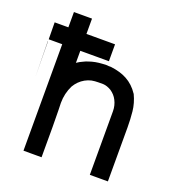

<svg xmlns="http://www.w3.org/2000/svg" viewBox="-125 -793 821 887"><g transform="rotate(20 285.5 -349.0)"><path d="M414.1 -318.4V-321.3Q414.1 -349.6 401.4 -374Q390.6 -395.5 369.1 -410.2Q347.7 -422.9 329.1 -423.8H306.6Q288.1 -423.8 272.5 -420.9Q239.3 -413.1 214.8 -388.7Q204.1 -377.9 195.3 -363.3Q174.8 -322.3 174.8 -275.4Q174.8 -271.5 175.8 -240.7Q176.8 -210 176.8 -158.2V-120.1V-82V-54.7V-28.3V-8.8H159.2H156.2H152.3H142.6H133.8H127H121.1H113.3H105.5H87.9V-532.2H84H73.2H64.5H52.7H41H21.5Q21.5 -568.4 20.5 -615.2H41H44.9H47.9H63.5H78.1H87.9V-619.1V-631.8V-644.5V-657.2V-668.9V-690.4H105.5H107.4H111.3H121.1H130.9H136.7H142.6H151.4H159.2H176.8V-668.9V-666V-662.1V-644.5V-626V-615.2H185.5H213.9H236.3H257.8H277.3H296.9H317.4V-596.7V-593.8V-590.8V-582V-574.2V-569.3V-564.5V-556.6V-549.8V-532.2H296.9H293.9H291H257.8H226.6H205.1H182.6H176.8V-518.6V-482.4V-471.7Q177.7 -472.7 177.7 -473.6Q190.4 -482.4 204.1 -488.3Q216.8 -495.1 230.5 -499Q258.8 -508.8 293 -510.7Q304.7 -511.7 308.6 -511.7H310.5Q317.4 -511.7 323.2 -510.7H333H335Q382.8 -504.9 415 -487.3Q451.2 -467.8 475.6 -430.7L476.6 -429.7Q495.1 -390.6 499 -351.6Q502.9 -312.5 502.9 -274.4V-8.8H484.4H481.4H477.5H468.8H459H453.1H447.3H439.5H431.6H414.1ZM21.5 -522.5Q21.5 -538.1 20.5 -553.7Q21.5 -538.1 21.5 -522.5ZM21.5 -522.5Q25.4 -176.8 20.5 -522.5Q20.5 -522.5 21.5 -522.5ZM21.5 -522.5Q21.5 -522.5 21.5 -522.5ZM21.5 -522.5Q21.5 -542 20.5 -564.5Q21.5 -542 21.5 -522.5ZM21.5 -522.5ZM21.5 -522.5Q21.5 -547.9 20.5 -577.1Q21.5 -547.9 21.5 -522.5ZM21.5 -522.5ZM21.5 -522.5Q21.5 -553.7 20.5 -589.8Q21.5 -553.7 21.5 -522.5ZM21.5 -522.5Z"/></g></svg>

Font: LeFont
Style: Default
Weight: 400
Designer: Leryon MEDIA
Version: Version 1.0